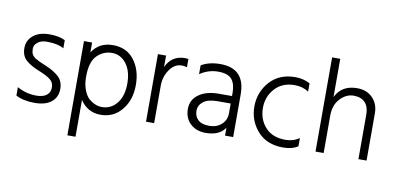

<svg xmlns="http://www.w3.org/2000/svg" viewBox="-81 -963 2924 1419"><g transform="rotate(10 1381.0 -253.5)"><path d="M60 -24V-87Q127 -49 204 -49Q255 -49 281.5 -70Q308 -91 308 -128Q308 -165 280.5 -187Q253 -209 191 -233.5Q129 -258 93 -290Q57 -322 57 -380.5Q57 -439 102 -475.5Q147 -512 222 -512Q297 -512 341 -489V-428Q294 -455 214 -455Q170 -455 144.5 -434.5Q119 -414 119 -387.5Q119 -361 126.5 -346Q134 -331 152 -318Q176 -303 236 -278.5Q296 -254 333.5 -220.5Q371 -187 371 -127Q371 -67 327.5 -30.5Q284 6 200 6Q116 6 60 -24Z M543 -251Q543 -195 558.5 -153.5Q574 -112 598 -90Q645 -50 696 -50Q764 -50 808 -104.5Q852 -159 852 -253Q852 -347 809.5 -402Q767 -457 702 -457Q637 -457 590 -409.5Q543 -362 543 -251ZM543 200H482V-507H543V-433Q596 -515 699 -515Q802 -515 859 -440.5Q916 -366 916 -253.5Q916 -141 855 -66.5Q794 8 696.5 8Q599 8 543 -76Z M1098 0H1037V-507H1098V-421Q1140 -513 1240 -513Q1247 -513 1265 -511V-449Q1245 -455 1225 -455Q1171 -455 1134.5 -401.5Q1098 -348 1098 -283Z M1484 5Q1414 5 1369.5 -36.5Q1325 -78 1325 -147Q1325 -216 1381.5 -256.5Q1438 -297 1531 -297H1630V-320Q1630 -388 1601 -422.5Q1572 -457 1498.5 -457Q1425 -457 1362 -414V-480Q1420 -515 1505 -515Q1691 -515 1691 -320V0H1630V-59Q1588 5 1484 5ZM1630 -168V-241H1531Q1460 -241 1425 -213.5Q1390 -186 1390 -144.5Q1390 -103 1417.5 -77Q1445 -51 1501.5 -51Q1558 -51 1594 -84Q1630 -117 1630 -168Z M2067 12Q1944 12 1875 -65.5Q1806 -143 1806 -250.5Q1806 -358 1876.5 -437Q1947 -516 2067 -516Q2129 -516 2178 -489V-427Q2133 -457 2073 -457Q1980 -457 1925 -396.5Q1870 -336 1870 -250.5Q1870 -165 1923 -106Q1976 -47 2074 -47Q2135 -47 2178 -79V-17Q2135 12 2067 12Z M2692 0H2631V-335Q2631 -394 2601 -425Q2571 -456 2515.5 -456Q2460 -456 2415 -408.5Q2370 -361 2370 -280V0H2309V-707H2370V-420Q2416 -515 2531 -515Q2604 -515 2648 -470Q2692 -425 2692 -354Z"/></g></svg>

Font: Hind Mysuru Light
Style: Regular
Weight: 300
Designer: Manushi Parikh, Hitesh Malaviya
Foundry: Indian Type Foundry
Version: Version 0.703;PS 1.0;hotconv 1.0.86;makeotf.lib2.5.63406